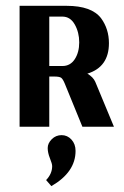

<svg xmlns="http://www.w3.org/2000/svg" viewBox="-20 -429 419 650"><path d="M365.7 0 302.5 -152.1Q295.4 -168.1 275.8 -179.7Q348.8 -202 348.8 -282.9Q348.8 -331 322.1 -367.4Q290 -409.3 205.5 -409.3H46.3V0H146.8V-169.9H163.7Q181.5 -169.9 187.3 -165.5Q193.1 -161 199.3 -145.9L258.9 0ZM146.8 -205.5V-372.8H191.3Q218 -372.8 233.1 -346.1Q248.2 -319.4 248.2 -285.6Q248.2 -251.8 233.1 -228.6Q218 -205.5 191.3 -205.5ZM156.6 133.5Q156.6 159.3 136.1 180.6L153.9 201.1Q235.8 153.9 235.8 81.9Q235.8 58.7 222 43.6Q208.2 28.5 188.6 28.5Q169 28.5 155.2 42.3Q141.5 56 141.5 72.1Q141.5 88.1 149 106.8Q156.6 125.4 156.6 133.5Z"/></svg>

Font: Gidugu
Style: Regular
Weight: 400
Designer: Purushoth Kumar Guthula
Foundry: Silicon Andhra, USA.
Version: Version 1.0.5; ttfautohint (v1.2.25-373a) -l 7 -r 28 -G 50 -